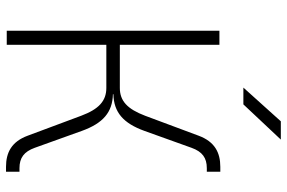

<svg xmlns="http://www.w3.org/2000/svg" viewBox="-175 -759 936 626"><g transform="rotate(90 293.0 -446.0)"><path d="M80.1 0H126V-324.7H266.6C309.1 -324.7 335.9 -300.3 357.4 -242.7L422.4 -68.4C441.9 -15.6 477.5 2.4 523.9 2.4H540V-41.5H528.3C494.6 -41.5 474.6 -56.2 461.9 -91.3L406.7 -245.1C381.8 -314 346.2 -344.7 287.1 -346.2V-347.7C346.2 -349.1 381.8 -379.9 406.7 -448.7L461.9 -602.5C474.6 -637.7 494.6 -652.3 528.3 -652.3H540V-696.3H523.9C477.5 -696.3 441.9 -678.2 422.4 -625.5L357.4 -451.2C335.4 -393.1 309.1 -368.7 266.6 -368.7H126V-693.4H80.1ZM265.6 -771.5H320.3L435.1 -893.6H375.5Z"/></g></svg>

Font: Cascadia Mono PL ExtraLight
Style: Regular
Weight: 200
Monospace: yes
Designer: Aaron Bell
Foundry: Saja Typeworks
Version: Version 2404.023